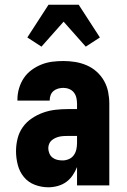

<svg xmlns="http://www.w3.org/2000/svg" viewBox="-20 -787 540 815"><path d="M185 8Q156 8 128 -2.5Q100 -13 81.5 -35.5Q63 -58 55.5 -87Q48 -116 48 -145Q48 -172 54.5 -198.5Q61 -225 76.5 -247Q92 -269 115 -284.5Q138 -300 163.5 -309Q189 -318 215.5 -321Q242 -324 269 -324H307V-347Q307 -360 304 -372.5Q301 -385 293.5 -394.5Q286 -404 274 -409Q262 -414 249 -414Q238 -414 227 -411Q216 -408 207.5 -401Q199 -394 195 -383.5Q191 -373 191 -362V-360H54V-366Q54 -389 61 -412.5Q68 -436 81 -455.5Q94 -475 113.5 -489.5Q133 -504 155.5 -513Q178 -522 201.5 -525Q225 -528 249 -528Q274 -528 299 -524Q324 -520 347.5 -510Q371 -500 390 -483Q409 -466 421.5 -444Q434 -422 439 -397Q444 -372 444 -347V0H307V-78Q300 -60 288.5 -43Q277 -26 261 -14.5Q245 -3 225 2.5Q205 8 185 8ZM246 -106Q259 -106 272 -111.5Q285 -117 293 -128Q301 -139 304 -152.5Q307 -166 307 -180V-210H269Q260 -210 250.5 -209.5Q241 -209 232 -207Q223 -205 214.5 -201Q206 -197 199 -191Q192 -185 188.5 -176Q185 -167 185 -158Q185 -147 189.5 -136Q194 -125 203 -118Q212 -111 223 -108.5Q234 -106 246 -106ZM156 -589 96 -628 186 -767H314L404 -628L344 -589L250 -695Z"/></svg>

Font: Iosevka Heavy
Style: Regular
Weight: 900
Monospace: yes
Designer: Belleve Invis
Foundry: Belleve Invis
Version: Version 32.5.0; ttfautohint (v1.8.4)